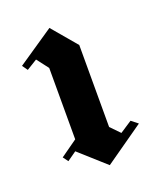

<svg xmlns="http://www.w3.org/2000/svg" viewBox="-91 -489 466 554"><g transform="rotate(-20 142.0 -212.0)"><path d="M252.5 -95.8 272.5 -80 152.5 4.2 72.5 -67.5 44.2 -47.5 32.5 -63.3 84.2 -100V-319.2L56.7 -355L24.2 -335L12.5 -351.7L124.2 -427.5L188.3 -351.7V-100L215.8 -71.7Z"/></g></svg>

Font: Chomsky
Style: Regular
Weight: 400
Version: Version 2.3